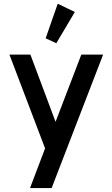

<svg xmlns="http://www.w3.org/2000/svg" viewBox="-20 -791 587 1002"><path d="M281.2 -771.5 370.6 -728.5 273.9 -565.4 218.3 -591.3ZM138.7 -505.9 270 -155.3 404.3 -505.9H518.1L249.5 190.4H136.7L215.3 -16.6L29.3 -505.9Z"/></svg>

Font: Anta
Style: Regular
Weight: 400
Designer: Sergej Lebedev
Foundry: Sergej Lebedev
Version: Version 1.000; ttfautohint (v1.8.4.7-5d5b)